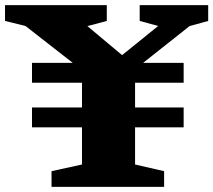

<svg xmlns="http://www.w3.org/2000/svg" viewBox="-50 -727 830 747"><path d="M664.5 -309V-231.5H475.5V-87L588.5 -61V0H150.5V-61L269 -87V-231.5H74.5V-309H269V-405H74.5V-482.5H233L49 -626L-30.5 -645.5V-707H365.5V-645.5L290 -625.5L425 -512.5L565.5 -626L493.5 -645.5V-707H760V-645.5L687.5 -625.5L507 -482.5H664.5V-405H475.5V-309Z"/></svg>

Font: Newsreader 6pt
Style: Bold
Weight: 700
Designer: Hugues Gentile
Foundry: Production Type
Version: Version 1.003; ttfautohint (v1.8.3)